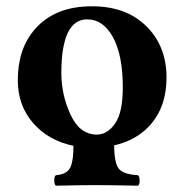

<svg xmlns="http://www.w3.org/2000/svg" viewBox="-20 -464 591 616"><path d="M259.8 -401.9Q176.8 -401.9 176.8 -229Q176.8 -160.2 206.3 -96.2Q235.8 -32.2 291 -32.2Q324.2 -32.2 349.1 -67.6Q374 -103 374 -184.1Q374 -286.1 342.8 -344Q311.5 -401.9 259.8 -401.9ZM37.1 -207Q37.1 -307.1 91.8 -370.1Q156.2 -444.3 275.9 -443.8Q384.8 -443.8 449.5 -379.9Q514.2 -315.9 514.2 -215.8Q514.2 -107.9 445.8 -46.9Q405.8 -11.2 346.2 2.4Q346.7 60.5 361.8 78.1Q377 95.7 422.9 98.1Q427.7 102.1 428 115Q428.2 127.9 422.9 131.8Q336.9 129.9 280.8 129.9Q242.7 129.9 159.2 131.8Q154.3 127.9 154.1 115Q153.8 102.1 159.2 98.1Q190.9 95.7 203.1 77.6Q215.3 59.6 215.8 3.9Q135.7 -12.7 86.4 -69.1Q37.1 -125.5 37.1 -207Z"/></svg>

Font: Linux Libertine
Style: Bold
Weight: 700
Designer: Philipp H. Poll
Foundry: Philipp H. Poll
Version: Version 5.0.3